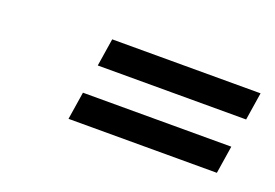

<svg xmlns="http://www.w3.org/2000/svg" viewBox="-40 -491 476 332"><g transform="rotate(20 198.0 -324.5)"><path d="M388 -351H115L123 -402H396ZM372 -247H99L107 -298H380Z"/></g></svg>

Font: Economica
Style: Italic
Weight: 400
Designer: Vicente Lamonaca
Foundry: Vicente Lamonaca
Version: Version 1.100